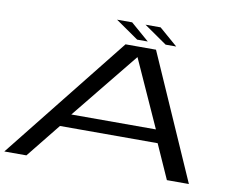

<svg xmlns="http://www.w3.org/2000/svg" viewBox="-84 -913 1282 1027"><g transform="rotate(10 557.0 -399.5)"><path d="M0 0 539 -677H704.5L1002.5 0H883L800 -186H269.5L120 0ZM318.5 -257H778L614 -620.5H613.5ZM750.5 -712.5 626 -799H708L808 -712.5ZM596 -712.5 471.5 -799H553.5L653.5 -712.5Z"/></g></svg>

Font: Anybody UltraExpanded Regular
Style: Italic
Weight: 400
Width: 9
Italic angle: -10°
Designer: Tyler Finck
Foundry: Etcetera Type Company
Version: Version 1.010; ttfautohint (v1.8.3) -l 8 -r 50 -G 200 -x 14 